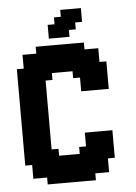

<svg xmlns="http://www.w3.org/2000/svg" viewBox="-53 -776 577 817"><g transform="rotate(-5 235.5 -367.5)"><path d="M382.4 -117.6H411.8V-88.2H382.4ZM352.9 -117.6H382.4V-88.2H352.9ZM323.5 -117.6H352.9V-88.2H323.5ZM323.5 -88.2H352.9V-58.8H323.5ZM352.9 -88.2H382.4V-58.8H352.9ZM323.5 -58.8H352.9V-29.4H323.5ZM294.1 -58.8H323.5V-29.4H294.1ZM352.9 -58.8H382.4V-29.4H352.9ZM294.1 -29.4H323.5V0H294.1ZM264.7 -29.4H294.1V0H264.7ZM235.3 -29.4H264.7V0H235.3ZM205.9 -29.4H235.3V0H205.9ZM176.5 -29.4H205.9V0H176.5ZM147.1 -29.4H176.5V0H147.1ZM117.6 -29.4H147.1V0H117.6ZM117.6 -58.8H147.1V-29.4H117.6ZM88.2 -58.8H117.6V-29.4H88.2ZM58.8 -58.8H88.2V-29.4H58.8ZM58.8 -88.2H88.2V-58.8H58.8ZM88.2 -88.2H117.6V-58.8H88.2ZM117.6 -88.2H147.1V-58.8H117.6ZM147.1 -88.2H176.5V-58.8H147.1ZM176.5 -88.2H205.9V-58.8H176.5ZM205.9 -88.2H235.3V-58.8H205.9ZM235.3 -88.2H264.7V-58.8H235.3ZM264.7 -88.2H294.1V-58.8H264.7ZM294.1 -88.2H323.5V-58.8H294.1ZM264.7 -58.8H294.1V-29.4H264.7ZM235.3 -58.8H264.7V-29.4H235.3ZM205.9 -58.8H235.3V-29.4H205.9ZM176.5 -58.8H205.9V-29.4H176.5ZM147.1 -58.8H176.5V-29.4H147.1ZM88.2 -117.6H117.6V-88.2H88.2ZM58.8 -117.6H88.2V-88.2H58.8ZM29.4 -117.6H58.8V-88.2H29.4ZM88.2 -147.1H117.6V-117.6H88.2ZM117.6 -147.1H147.1V-117.6H117.6ZM147.1 -147.1H176.5V-117.6H147.1ZM147.1 -117.6H176.5V-88.2H147.1ZM117.6 -117.6H147.1V-88.2H117.6ZM58.8 -147.1H88.2V-117.6H58.8ZM58.8 -176.5H88.2V-147.1H58.8ZM29.4 -176.5H58.8V-147.1H29.4ZM29.4 -205.9H58.8V-176.5H29.4ZM29.4 -147.1H58.8V-117.6H29.4ZM29.4 -235.3H58.8V-205.9H29.4ZM58.8 -235.3H88.2V-205.9H58.8ZM88.2 -235.3H117.6V-205.9H88.2ZM117.6 -235.3H147.1V-205.9H117.6ZM117.6 -205.9H147.1V-176.5H117.6ZM117.6 -176.5H147.1V-147.1H117.6ZM88.2 -205.9H117.6V-176.5H88.2ZM58.8 -205.9H88.2V-176.5H58.8ZM88.2 -176.5H117.6V-147.1H88.2ZM176.5 -117.6H205.9V-88.2H176.5ZM205.9 -117.6H235.3V-88.2H205.9ZM235.3 -117.6H264.7V-88.2H235.3ZM264.7 -117.6H294.1V-88.2H264.7ZM294.1 -117.6H323.5V-88.2H294.1ZM294.1 -147.1H323.5V-117.6H294.1ZM264.7 -147.1H294.1V-117.6H264.7ZM323.5 -147.1H352.9V-117.6H323.5ZM352.9 -147.1H382.4V-117.6H352.9ZM352.9 -176.5H382.4V-147.1H352.9ZM382.4 -176.5H411.8V-147.1H382.4ZM382.4 -205.9H411.8V-176.5H382.4ZM382.4 -147.1H411.8V-117.6H382.4ZM294.1 -205.9H323.5V-176.5H294.1ZM294.1 -176.5H323.5V-147.1H294.1ZM323.5 -176.5H352.9V-147.1H323.5ZM323.5 -205.9H352.9V-176.5H323.5ZM352.9 -205.9H382.4V-176.5H352.9ZM382.4 -411.8H411.8V-382.4H382.4ZM382.4 -441.2H411.8V-411.8H382.4ZM382.4 -470.6H411.8V-441.2H382.4ZM382.4 -500H411.8V-470.6H382.4ZM352.9 -500H382.4V-470.6H352.9ZM352.9 -529.4H382.4V-500H352.9ZM352.9 -558.8H382.4V-529.4H352.9ZM323.5 -558.8H352.9V-529.4H323.5ZM294.1 -558.8H323.5V-529.4H294.1ZM323.5 -411.8H352.9V-382.4H323.5ZM323.5 -441.2H352.9V-411.8H323.5ZM352.9 -441.2H382.4V-411.8H352.9ZM352.9 -470.6H382.4V-441.2H352.9ZM352.9 -411.8H382.4V-382.4H352.9ZM294.1 -411.8H323.5V-382.4H294.1ZM323.5 -470.6H352.9V-441.2H323.5ZM294.1 -470.6H323.5V-441.2H294.1ZM294.1 -441.2H323.5V-411.8H294.1ZM264.7 -470.6H294.1V-441.2H264.7ZM264.7 -500H294.1V-470.6H264.7ZM294.1 -529.4H323.5V-500H294.1ZM323.5 -529.4H352.9V-500H323.5ZM323.5 -500H352.9V-470.6H323.5ZM294.1 -500H323.5V-470.6H294.1ZM264.7 -529.4H294.1V-500H264.7ZM264.7 -558.8H294.1V-529.4H264.7ZM264.7 -588.2H294.1V-558.8H264.7ZM294.1 -588.2H323.5V-558.8H294.1ZM235.3 -588.2H264.7V-558.8H235.3ZM205.9 -588.2H235.3V-558.8H205.9ZM176.5 -588.2H205.9V-558.8H176.5ZM147.1 -588.2H176.5V-558.8H147.1ZM147.1 -558.8H176.5V-529.4H147.1ZM117.6 -558.8H147.1V-529.4H117.6ZM117.6 -588.2H147.1V-558.8H117.6ZM88.2 -558.8H117.6V-529.4H88.2ZM58.8 -558.8H88.2V-529.4H58.8ZM58.8 -529.4H88.2V-500H58.8ZM58.8 -500H88.2V-470.6H58.8ZM29.4 -500H58.8V-470.6H29.4ZM29.4 -470.6H58.8V-441.2H29.4ZM58.8 -470.6H88.2V-441.2H58.8ZM88.2 -470.6H117.6V-441.2H88.2ZM117.6 -470.6H147.1V-441.2H117.6ZM147.1 -470.6H176.5V-441.2H147.1ZM147.1 -500H176.5V-470.6H147.1ZM176.5 -500H205.9V-470.6H176.5ZM205.9 -500H235.3V-470.6H205.9ZM235.3 -500H264.7V-470.6H235.3ZM235.3 -558.8H264.7V-529.4H235.3ZM235.3 -529.4H264.7V-500H235.3ZM205.9 -529.4H235.3V-500H205.9ZM176.5 -529.4H205.9V-500H176.5ZM205.9 -558.8H235.3V-529.4H205.9ZM176.5 -558.8H205.9V-529.4H176.5ZM147.1 -529.4H176.5V-500H147.1ZM117.6 -529.4H147.1V-500H117.6ZM117.6 -500H147.1V-470.6H117.6ZM88.2 -500H117.6V-470.6H88.2ZM88.2 -529.4H117.6V-500H88.2ZM88.2 -441.2H117.6V-411.8H88.2ZM88.2 -411.8H117.6V-382.4H88.2ZM88.2 -382.4H117.6V-352.9H88.2ZM88.2 -352.9H117.6V-323.5H88.2ZM117.6 -352.9H147.1V-323.5H117.6ZM117.6 -323.5H147.1V-294.1H117.6ZM117.6 -382.4H147.1V-352.9H117.6ZM117.6 -411.8H147.1V-382.4H117.6ZM117.6 -441.2H147.1V-411.8H117.6ZM117.6 -294.1H147.1V-264.7H117.6ZM117.6 -264.7H147.1V-235.3H117.6ZM88.2 -264.7H117.6V-235.3H88.2ZM58.8 -264.7H88.2V-235.3H58.8ZM29.4 -294.1H58.8V-264.7H29.4ZM29.4 -264.7H58.8V-235.3H29.4ZM29.4 -323.5H58.8V-294.1H29.4ZM29.4 -352.9H58.8V-323.5H29.4ZM29.4 -382.4H58.8V-352.9H29.4ZM29.4 -411.8H58.8V-382.4H29.4ZM29.4 -441.2H58.8V-411.8H29.4ZM58.8 -411.8H88.2V-382.4H58.8ZM58.8 -382.4H88.2V-352.9H58.8ZM58.8 -352.9H88.2V-323.5H58.8ZM58.8 -323.5H88.2V-294.1H58.8ZM58.8 -294.1H88.2V-264.7H58.8ZM88.2 -294.1H117.6V-264.7H88.2ZM88.2 -323.5H117.6V-294.1H88.2ZM58.8 -441.2H88.2V-411.8H58.8ZM323.5 -735.3V-705.9H294.1V-735.3ZM323.5 -705.9V-676.5H294.1V-705.9ZM294.1 -705.9V-676.5H264.7V-705.9ZM294.1 -735.3V-705.9H264.7V-735.3ZM264.7 -705.9V-676.5H235.3V-705.9ZM264.7 -676.5V-647.1H235.3V-676.5ZM294.1 -676.5V-647.1H264.7V-676.5ZM235.3 -676.5V-647.1H205.9V-676.5ZM235.3 -647.1V-617.6H205.9V-647.1ZM264.7 -647.1V-617.6H235.3V-647.1ZM176.5 -647.1H205.9V-617.6H176.5ZM176.5 -676.5H205.9V-647.1H176.5ZM205.9 -705.9H235.3V-676.5H205.9ZM235.3 -735.3H264.7V-705.9H235.3Z"/></g></svg>

Font: Jersey 20
Style: Regular
Weight: 400
Designer: Sarah Cadigan-Fried
Version: Version 1.000; ttfautohint (v1.8.4.7-5d5b)